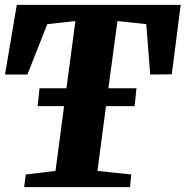

<svg xmlns="http://www.w3.org/2000/svg" viewBox="-40 -767 760 787"><path d="M65.4 -51.8 187.5 -66.4 222.7 -332H114.3L122.1 -405.3H232.4L269 -680.7L153.8 -668L72.3 -461.4H-19.5L28.8 -747.1H700.7L664.1 -462.4L575.7 -461.4L559.6 -668L441.4 -680.7L404.3 -405.3H519.5L511.7 -332H394.5L359.4 -66.4L498 -51.8L493.2 0H59.1Z"/></svg>

Font: Merriweather
Style: Heavy Italic
Weight: 900
Italic angle: -7°
Designer: Eben Sorkin
Foundry: Eben Sorkin
Version: Version 1.001